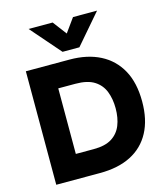

<svg xmlns="http://www.w3.org/2000/svg" viewBox="-135 -1053 1004 1157"><g transform="rotate(-15 367.0 -475.0)"><path d="M71 0V-708H343Q454 -708 534 -667Q614 -626 657.5 -547Q701 -468 701 -351Q701 -238 659 -159.5Q617 -81 537.5 -40.5Q458 0 344 0ZM233 -149H345Q416 -149 457.5 -175Q499 -201 517.5 -247Q536 -293 536 -353Q536 -411 518 -457.5Q500 -504 457.5 -531Q415 -558 340 -558H233ZM315 -764 153 -950H303L368 -864L430 -950H580L420 -764Z"/></g></svg>

Font: Onest ExtraBold
Style: Regular
Weight: 800
Designer: Dmitri Voloshin, Andrey Kudryavtsev
Foundry: Dmitri Voloshin, Andrey Kudryavtsev
Version: Version 1.000;gftools[0.9.33]